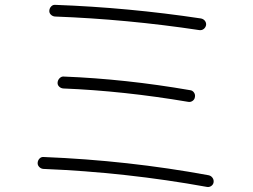

<svg xmlns="http://www.w3.org/2000/svg" viewBox="-20 -748 1040 790"><path d="M158 -53Q148 -54 141 -61.5Q134 -69 135 -79Q136 -89 143 -96Q150 -103 160 -102Q507 -88 838 -27Q848 -25 854 -17Q860 -9 859 1Q858 11 849.5 17Q841 23 831 21Q500 -39 158 -53ZM243 -433Q496 -423 762 -377Q772 -376 778 -367.5Q784 -359 782 -349Q781 -339 772.5 -333Q764 -327 754 -329Q488 -374 240 -384Q230 -385 223 -392Q216 -399 217 -409Q218 -419 225.5 -426.5Q233 -434 243 -433ZM828 -645Q826 -635 818.5 -629Q811 -623 801 -624Q502 -669 206 -680Q196 -681 189 -688Q182 -695 183 -705Q184 -715 191 -722Q198 -729 208 -728Q508 -717 807 -672Q817 -670 823 -662.5Q829 -655 828 -645Z"/></svg>

Font: Rounded Mplus 1c Light
Style: Regular
Weight: 300
Version: Version 1.059.20150529